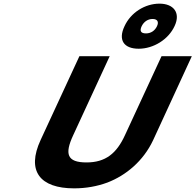

<svg xmlns="http://www.w3.org/2000/svg" viewBox="-20 -1022 1071 1052"><path d="M381 -281 581 -714H415L203 -256C123 -84 200 10 386 10C451 10 512 -1 569 -22C670 -61 765 -139 819 -254L1031 -714H865L665 -282C619 -181 558 -132 454 -132C347 -132 333 -178 381 -281ZM662 -878C626 -802 659 -755 740 -755C820 -755 903 -805 937 -880C971 -953 930 -1002 854 -1002C774 -1002 696 -953 662 -878ZM756 -878C768 -903 790 -918 816 -918C842 -918 852 -903 840 -878C828 -853 806 -839 780 -839C752 -839 744 -852 756 -878Z"/></svg>

Font: Passageway
Style: BdSuIt
Weight: 700
Foundry: Ascender Corporation
Version: Version 1.11